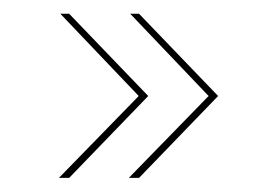

<svg xmlns="http://www.w3.org/2000/svg" viewBox="-20 -404 392 272"><path d="M162.5 -152 275.5 -268 164.5 -384.5H177L289 -268L177 -152ZM63.5 -152 176.5 -268 65.5 -384.5H78L190 -268L78 -152Z"/></svg>

Font: Imbue 100pt Black
Style: Regular
Weight: 900
Designer: Tyler Finck
Foundry: Etcetera Type Company
Version: Version 1.102; ttfautohint (v1.8.3)